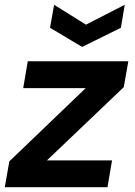

<svg xmlns="http://www.w3.org/2000/svg" viewBox="-30 -782 562 802"><path d="M-10 0 9 -108 328 -414H67L86 -526H506L487 -418L166 -112H438L419 0ZM491 -762 475 -666 313 -586 179 -666 196 -762 329 -679Z"/></svg>

Font: DM Sans 9pt
Style: Bold Italic
Weight: 700
Italic angle: -10°
Version: Version 4.004;gftools[0.9.30]